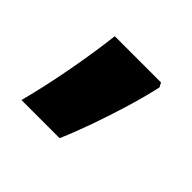

<svg xmlns="http://www.w3.org/2000/svg" viewBox="-79 -334 470 470"><g transform="rotate(45 156.0 -99.0)"><path d="M245 -235 251 -224Q243 -187 229 -140Q215 -93 198.5 -46.5Q182 0 166 37H34Q51 -28 64.5 -101Q78 -174 85 -235Z"/></g></svg>

Font: Noto Sans Telugu UI SemiCondensed Black
Style: Regular
Weight: 900
Width: 4
Designer: Jelle Bosma - Monotype Design Team
Foundry: Monotype Imaging Inc.
Version: Version 2.005; ttfautohint (v1.8.4.7-5d5b)